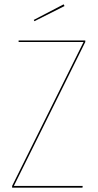

<svg xmlns="http://www.w3.org/2000/svg" viewBox="-20 -867 455 887"><path d="M374 -673 44 -8H362L361 0H36V-8L366 -673H66V-680H374ZM278 -839 139 -769 136 -775 274 -847Z"/></svg>

Font: Fira Sans Compressed Eight
Style: Regular
Weight: 100
Width: 1
Designer: bBox Type GmbH & Carrois Corporate GbR & Edenspiekermann AG
Foundry: bBox Type GmbH & Carrois Corporate GbR & Edenspiekermann AG
Version: Version 4.301